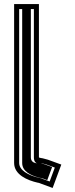

<svg xmlns="http://www.w3.org/2000/svg" viewBox="-20 -795 373 952"><path d="M50 -775V13C50 71.1 115.6 99.4 168 111C172.7 111 179.5 114.5 184 116L241 137L284 21L218 -3C209.3 -5.7 200.7 -8 192 -10C190.8 -10.2 173 -12.6 173 -15V-775ZM75 -750H148V-15C148 28.2 187.3 14.6 187.3 14.6C194.7 16.3 203.6 18.8 210.1 20.7L251.8 35.9L226.2 104.9L192.3 92.4C189.8 91.6 184.1 88.1 170.9 86C118.8 74 75 48.3 75 13ZM90 -750V13C90 55.7 134.3 76.3 178.1 86.7C189.7 88.3 202.3 93.7 202.3 93.7L214.3 98.2L238.4 33.3L199.1 19.1C193.5 17.4 186.8 15.5 180.3 14C180.3 14 133 22.9 133 -15V-750Z"/></svg>

Font: Tape
Style: Regular
Weight: 500
Foundry: Cannot Into Space Fonts
Version: Version 0.97